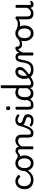

<svg xmlns="http://www.w3.org/2000/svg" viewBox="2312 -3305 1012 5676"><g transform="rotate(-90 2818.0 -467.0)"><path d="M344 17Q215 17 139 -53Q63 -123 63 -250Q63 -309 80.5 -358Q98 -407 129 -443Q160 -479 202.5 -499Q245 -519 296 -519Q342 -519 390 -499Q438 -479 474 -435Q485 -421 482 -411.5Q479 -402 468 -390Q455 -377 444 -374Q433 -371 421 -381Q393 -404 366.5 -421.5Q340 -439 296 -439Q263 -439 236 -426Q209 -413 190.5 -388Q172 -363 162 -328.5Q152 -294 152 -250Q152 -190 175.5 -147Q199 -104 242.5 -81Q286 -58 344 -58Q358 -58 365.5 -46.5Q373 -35 373 -20.5Q373 -6 366 5.5Q359 17 344 17Z M342 17Q333 17 328.5 5.5Q324 -6 324 -20.5Q324 -35 329 -46.5Q334 -58 343 -58Q398 -58 446.5 -79Q495 -100 534 -141Q573 -182 599 -243Q604 -252 616.5 -249.5Q629 -247 639.5 -238Q650 -229 646 -219Q617 -140 569.5 -87.5Q522 -35 463.5 -9Q405 17 342 17Z M831 19Q764 19 711.5 -16Q659 -51 629 -111.5Q599 -172 599 -250Q599 -309 616 -358Q633 -407 664.5 -443Q696 -479 738 -499Q780 -519 831 -519Q898 -519 950 -484.5Q1002 -450 1032 -389Q1062 -328 1062 -250Q1062 -203 1051 -162Q1040 -121 1019.5 -88Q999 -55 970.5 -31Q942 -7 906.5 6Q871 19 831 19ZM831 -61Q864 -61 890.5 -74Q917 -87 935.5 -112Q954 -137 964 -172Q974 -207 974 -250Q974 -308 957 -350.5Q940 -393 908 -416Q876 -439 831 -439Q798 -439 771 -426Q744 -413 725.5 -388Q707 -363 697 -328.5Q687 -294 687 -250Q687 -192 704.5 -149.5Q722 -107 754 -84Q786 -61 831 -61Z M1040 -379Q1029 -379 1012.5 -384Q996 -389 978 -398Q960 -407 942 -418Q926 -428 922 -440.5Q918 -453 922 -464Q926 -475 934 -480.5Q942 -486 949 -481Q979 -465 1001 -457.5Q1023 -450 1039 -450Q1063 -450 1079.5 -460Q1096 -470 1111.5 -482.5Q1127 -495 1145 -505Q1163 -515 1190 -515Q1202 -515 1208 -503.5Q1214 -492 1214 -477.5Q1214 -463 1207.5 -451.5Q1201 -440 1187 -440Q1167 -440 1152 -431Q1137 -422 1121.5 -409.5Q1106 -397 1087 -388Q1068 -379 1040 -379Z M1720 17Q1686 17 1661 7.5Q1636 -2 1620 -21.5Q1604 -41 1596.5 -70.5Q1589 -100 1589 -140V-326Q1589 -361 1578.5 -386.5Q1568 -412 1546 -425.5Q1524 -439 1487 -439Q1466 -439 1443.5 -433Q1421 -427 1400.5 -413.5Q1380 -400 1361.5 -378Q1343 -356 1329 -324V-11Q1329 2 1318 8.5Q1307 15 1285 15Q1264 15 1253.5 8.5Q1243 2 1243 -11V-369Q1243 -411 1231 -425.5Q1219 -440 1188 -440Q1173 -440 1166 -451.5Q1159 -463 1159 -477.5Q1159 -492 1167 -503.5Q1175 -515 1190 -515Q1217 -515 1238.5 -509.5Q1260 -504 1276.5 -492.5Q1293 -481 1304 -463.5Q1315 -446 1321 -422L1323 -414Q1337 -438 1356 -457Q1375 -476 1397.5 -490Q1420 -504 1445.5 -511.5Q1471 -519 1499 -519Q1551 -519 1590.5 -500Q1630 -481 1652.5 -440.5Q1675 -400 1675 -334V-140Q1675 -95 1688.5 -76.5Q1702 -58 1739 -58Q1753 -58 1760 -46.5Q1767 -35 1765.5 -20.5Q1764 -6 1753 5.5Q1742 17 1720 17Z M1725 17Q1711 17 1706 5.5Q1701 -6 1703.5 -20.5Q1706 -35 1715 -46.5Q1724 -58 1738 -58Q1771 -58 1800 -85.5Q1829 -113 1853.5 -161Q1878 -209 1899.5 -272.5Q1921 -336 1939 -408Q1944 -426 1957.5 -428.5Q1971 -431 1982.5 -423Q1994 -415 1991 -399Q1981 -338 1964.5 -277.5Q1948 -217 1925.5 -164Q1903 -111 1873.5 -70.5Q1844 -30 1807 -6.5Q1770 17 1725 17Z M2089 19Q2058 19 2026.5 11.5Q1995 4 1969 -9Q1943 -22 1925 -38Q1917 -46 1918.5 -57Q1920 -68 1933 -83Q1943 -94 1951.5 -96Q1960 -98 1973 -90Q2000 -71 2033.5 -60.5Q2067 -50 2091 -50Q2121 -50 2144 -59.5Q2167 -69 2180.5 -88Q2194 -107 2194 -133Q2194 -165 2175 -182.5Q2156 -200 2126.5 -209.5Q2097 -219 2064 -228.5Q2031 -238 2001.5 -253.5Q1972 -269 1953 -297Q1934 -325 1934 -373Q1934 -415 1955.5 -448Q1977 -481 2015.5 -500Q2054 -519 2104 -519Q2144 -519 2175.5 -510.5Q2207 -502 2230.5 -488.5Q2254 -475 2269 -459Q2280 -448 2278.5 -437.5Q2277 -427 2266 -415Q2255 -402 2244.5 -400.5Q2234 -399 2221 -408Q2193 -428 2165 -439Q2137 -450 2103 -450Q2067 -450 2043.5 -432.5Q2020 -415 2020 -383Q2020 -353 2038.5 -336.5Q2057 -320 2086.5 -309.5Q2116 -299 2149.5 -289Q2183 -279 2212.5 -263Q2242 -247 2260.5 -219.5Q2279 -192 2279 -146Q2279 -103 2258.5 -65Q2238 -27 2196 -4Q2154 19 2089 19Z M2544 17Q2510 17 2485 7.5Q2460 -2 2444 -21.5Q2428 -41 2420.5 -70.5Q2413 -100 2413 -140V-489Q2413 -502 2423.5 -508.5Q2434 -515 2455 -515Q2477 -515 2488 -508.5Q2499 -502 2499 -489V-140Q2499 -95 2512.5 -76.5Q2526 -58 2563 -58Q2577 -58 2584 -46.5Q2591 -35 2589.5 -20.5Q2588 -6 2577 5.5Q2566 17 2544 17ZM2457 -669Q2429 -669 2414.5 -684.5Q2400 -700 2400 -731Q2400 -763 2414.5 -779Q2429 -795 2457 -795Q2484 -795 2498 -779Q2512 -763 2512 -731Q2513 -700 2498.5 -684.5Q2484 -669 2457 -669Z M2544 17Q2530 17 2523.5 5.5Q2517 -6 2518.5 -20.5Q2520 -35 2531 -46.5Q2542 -58 2563 -58Q2593 -58 2616.5 -66Q2640 -74 2657 -90Q2674 -106 2684.5 -130Q2695 -154 2699 -186Q2701 -201 2714 -205.5Q2727 -210 2739.5 -205.5Q2752 -201 2750 -186Q2746 -133 2729 -94.5Q2712 -56 2685 -31.5Q2658 -7 2622.5 5Q2587 17 2544 17Z M2889 17Q2832 17 2788 -10.5Q2744 -38 2719 -94Q2694 -150 2694 -235Q2694 -287 2704 -331Q2714 -375 2733 -410Q2752 -445 2779.5 -469Q2807 -493 2843 -506Q2879 -519 2922 -519Q2952 -519 2985.5 -509.5Q3019 -500 3049 -484V-927Q3049 -940 3060 -946.5Q3071 -953 3093 -953Q3115 -953 3125 -946.5Q3135 -940 3135 -927V-135Q3135 -90 3149.5 -74Q3164 -58 3204 -58Q3216 -58 3222 -46.5Q3228 -35 3226.5 -20.5Q3225 -6 3215 5.5Q3205 17 3185 17Q3157 17 3134.5 11.5Q3112 6 3096 -6Q3080 -18 3069.5 -35.5Q3059 -53 3055 -77L3054 -83Q3031 -43 3003 -21Q2975 1 2946 9Q2917 17 2889 17ZM2902 -63Q2931 -63 2957 -73.5Q2983 -84 3006.5 -106.5Q3030 -129 3049 -166V-404Q3018 -424 2988.5 -432Q2959 -440 2927 -440Q2901 -440 2878.5 -432Q2856 -424 2838.5 -408Q2821 -392 2808.5 -368Q2796 -344 2789.5 -312Q2783 -280 2783 -239Q2783 -184 2796 -144.5Q2809 -105 2835.5 -84Q2862 -63 2902 -63Z M3185 17Q3171 17 3164.5 5.5Q3158 -6 3159.5 -20.5Q3161 -35 3172 -46.5Q3183 -58 3204 -58Q3225 -58 3252.5 -68.5Q3280 -79 3311 -97.5Q3342 -116 3373 -140Q3386 -151 3397.5 -147.5Q3409 -144 3416 -133Q3423 -122 3422.5 -108.5Q3422 -95 3410 -86Q3371 -56 3330.5 -32.5Q3290 -9 3252.5 4Q3215 17 3185 17Z M3374 -139Q3435 -181 3476 -215Q3517 -249 3541.5 -278Q3566 -307 3577 -333Q3588 -359 3588 -383Q3588 -413 3572 -426Q3556 -439 3530 -439Q3506 -439 3485 -425.5Q3464 -412 3447.5 -388Q3431 -364 3422 -331Q3413 -298 3413 -259Q3413 -208 3427 -170Q3441 -132 3466 -106.5Q3491 -81 3524 -68.5Q3557 -56 3596 -56Q3611 -56 3618 -45Q3625 -34 3625 -19.5Q3625 -5 3618 6Q3611 17 3596 17Q3503 17 3443 -18.5Q3383 -54 3353.5 -115.5Q3324 -177 3324 -255Q3324 -315 3340 -363.5Q3356 -412 3385 -447Q3414 -482 3453 -500.5Q3492 -519 3539 -519Q3580 -519 3610.5 -502Q3641 -485 3658.5 -456Q3676 -427 3676 -389Q3676 -359 3665 -329Q3654 -299 3628 -266Q3602 -233 3558 -195Q3514 -157 3449 -111Z M3596 17Q3577 17 3568 6Q3559 -5 3559 -19.5Q3559 -34 3568 -45Q3577 -56 3596 -56Q3660 -56 3699 -78Q3738 -100 3760 -136.5Q3782 -173 3793 -217.5Q3804 -262 3811 -308Q3817 -348 3826 -385Q3835 -422 3850.5 -451.5Q3866 -481 3893.5 -498Q3921 -515 3964 -515Q3973 -515 3977.5 -503.5Q3982 -492 3981.5 -477.5Q3981 -463 3976 -451.5Q3971 -440 3962 -440Q3942 -440 3929 -430Q3916 -420 3908 -401Q3900 -382 3894 -354.5Q3888 -327 3882 -291Q3875 -251 3865.5 -208Q3856 -165 3838.5 -125Q3821 -85 3790.5 -53Q3760 -21 3713 -2Q3666 17 3596 17Z M4059 15Q4038 15 4027.5 8.5Q4017 2 4017 -11V-369Q4017 -411 4005 -425.5Q3993 -440 3962 -440Q3947 -440 3940 -451.5Q3933 -463 3933 -477.5Q3933 -492 3941 -503.5Q3949 -515 3964 -515Q3993 -515 4015 -509Q4037 -503 4053.5 -490Q4070 -477 4081 -458Q4092 -439 4097 -413L4098 -408Q4109 -434 4124 -454.5Q4139 -475 4156 -489.5Q4173 -504 4191.5 -511.5Q4210 -519 4228 -519Q4247 -519 4256.5 -507Q4266 -495 4266 -479Q4266 -463 4256.5 -451Q4247 -439 4228 -439Q4210 -439 4191.5 -428.5Q4173 -418 4156.5 -398.5Q4140 -379 4126.5 -352.5Q4113 -326 4103 -294V-11Q4103 2 4092 8.5Q4081 15 4059 15Z M4346 -319Q4297 -319 4264.5 -338Q4232 -357 4216.5 -393.5Q4201 -430 4201 -484L4228 -519Q4252 -519 4265 -508.5Q4278 -498 4278 -473Q4278 -444 4286.5 -424.5Q4295 -405 4314 -395.5Q4333 -386 4365 -386Q4384 -386 4410 -392Q4436 -398 4463 -411.5Q4490 -425 4512 -449Q4522 -460 4535.5 -456.5Q4549 -453 4554.5 -441.5Q4560 -430 4547 -415Q4524 -388 4491.5 -366Q4459 -344 4421.5 -331.5Q4384 -319 4346 -319Z M4672 19Q4605 19 4552.5 -16Q4500 -51 4470 -111.5Q4440 -172 4440 -250Q4440 -309 4457 -358Q4474 -407 4505.5 -443Q4537 -479 4579 -499Q4621 -519 4672 -519Q4739 -519 4791 -484.5Q4843 -450 4873 -389Q4903 -328 4903 -250Q4903 -203 4892 -162Q4881 -121 4860.5 -88Q4840 -55 4811.5 -31Q4783 -7 4747.5 6Q4712 19 4672 19ZM4672 -61Q4705 -61 4731.5 -74Q4758 -87 4776.5 -112Q4795 -137 4805 -172Q4815 -207 4815 -250Q4815 -308 4798 -350.5Q4781 -393 4749 -416Q4717 -439 4672 -439Q4639 -439 4612 -426Q4585 -413 4566.5 -388Q4548 -363 4538 -328.5Q4528 -294 4528 -250Q4528 -192 4545.5 -149.5Q4563 -107 4595 -84Q4627 -61 4672 -61Z M4946 -379Q4897 -379 4853 -392.5Q4809 -406 4746 -440Q4733 -447 4731 -458.5Q4729 -470 4734 -480Q4739 -490 4749 -495Q4759 -500 4770 -494Q4814 -469 4854 -458.5Q4894 -448 4949 -448Q4980 -448 5007.5 -454.5Q5035 -461 5057 -473.5Q5079 -486 5095 -503Q5102 -511 5111 -507.5Q5120 -504 5127 -494.5Q5134 -485 5134.5 -473.5Q5135 -462 5125 -454Q5094 -427 5066 -410.5Q5038 -394 5009 -386.5Q4980 -379 4946 -379Z M5259 17Q5201 17 5162 -3.5Q5123 -24 5103.5 -64.5Q5084 -105 5084 -166V-489Q5084 -502 5094.5 -508.5Q5105 -515 5126 -515Q5148 -515 5159 -508.5Q5170 -502 5170 -489V-166Q5170 -131 5181 -107Q5192 -83 5214.5 -71Q5237 -59 5270 -59Q5298 -59 5322 -68Q5346 -77 5365.5 -92.5Q5385 -108 5400 -130Q5415 -152 5425 -177V-489Q5425 -502 5435.5 -508.5Q5446 -515 5468 -515Q5489 -515 5500 -508.5Q5511 -502 5511 -489V-96Q5511 -82 5515 -73Q5519 -64 5526.5 -60Q5534 -56 5543 -56Q5552 -56 5559.5 -59.5Q5567 -63 5574.5 -69Q5582 -75 5589 -80Q5597 -86 5606.5 -83Q5616 -80 5624 -69Q5629 -62 5631 -52Q5633 -42 5626 -33Q5616 -18 5600 -6.5Q5584 5 5565 12Q5546 19 5526 19Q5502 19 5484.5 12.5Q5467 6 5455 -6Q5443 -18 5436 -34Q5429 -50 5427 -69L5426 -78Q5412 -56 5394.5 -38.5Q5377 -21 5356 -8.5Q5335 4 5310.5 10.5Q5286 17 5259 17Z"/></g></svg>

Font: Playwrite US Modern
Style: Regular
Weight: 400
Designer: Veronika Burian, José Scaglione
Foundry: TypeTogether
Version: Version 1.002